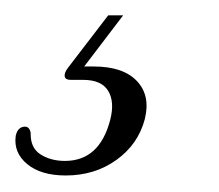

<svg xmlns="http://www.w3.org/2000/svg" viewBox="-40 -24 278 244"><path d="M97.5 -4.5H116.5L67 60.5Q72.5 60.5 79 60.5Q116.5 60.5 134 79Q151.5 97.5 144 127.5Q135.5 159.5 108 179.2Q80.5 199 43.5 199Q12 199 -5.5 184.5Q-23 170 -20 148.5Q-17.5 137.5 -9 137Q-2.5 136.5 -1 145Q-1.5 164 11.5 172.2Q24.5 180.5 42.5 180.5Q86.5 180.5 100 128.5Q106 105.5 97.5 91.5Q89 77.5 65.5 77.5H50Q43 77.5 42.2 73Q41.5 68.5 46.5 62Z"/></svg>

Font: Fraunces 144pt S050 Light
Style: Italic
Weight: 300
Italic angle: -16°
Version: Version 1.000; ttfautohint (v1.8.3)